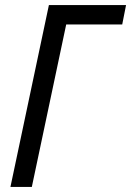

<svg xmlns="http://www.w3.org/2000/svg" viewBox="-20 -734 515 754"><path d="M21 0 172 -714H475L460 -638H240L105 0Z"/></svg>

Font: Noto Sans UI SemiCondensed
Style: Italic
Weight: 400
Width: 4
Italic angle: -12°
Designer: Monotype Design Team
Foundry: Monotype Imaging Inc.
Version: Version 1.901